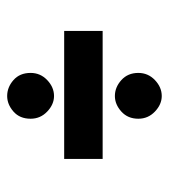

<svg xmlns="http://www.w3.org/2000/svg" viewBox="13 -540 482 549"><g transform="rotate(90 254.5 -266.0)"><path d="M69 -318H435V-208H69ZM189 -112Q189 -140 209.5 -159.5Q230 -179 255 -179Q279 -179 299.5 -159.5Q320 -140 320 -112Q320 -81 299.5 -63Q279 -45 255 -45Q230 -45 209.5 -63Q189 -81 189 -112ZM189 -420Q189 -448 209.5 -467.5Q230 -487 255 -487Q279 -487 299.5 -467.5Q320 -448 320 -420Q320 -390 299.5 -371.5Q279 -353 255 -353Q230 -353 209.5 -371.5Q189 -390 189 -420Z"/></g></svg>

Font: Reem Kufi SemiBold
Style: Regular
Weight: 600
Designer: Khaled Hosny
Version: Version 1.001